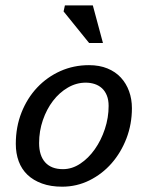

<svg xmlns="http://www.w3.org/2000/svg" viewBox="-20 -682 540 712"><path d="M38.6 0ZM38.6 -148.4Q38.6 -211.4 59.8 -264.9Q81.1 -318.4 117.9 -357.4Q154.8 -396.5 204.1 -418.5Q253.4 -440.4 310.1 -440.4Q348.6 -440.4 378.4 -428.2Q408.2 -416 428.2 -394.3Q448.2 -372.6 458.7 -343.5Q469.2 -314.5 469.2 -280.8Q469.2 -221.7 449 -168.9Q428.7 -116.2 393.8 -76.4Q358.9 -36.6 311.8 -13.2Q264.6 10.3 210.4 10.3Q168 10.3 135.7 -1.5Q103.5 -13.2 81.8 -33.9Q60.1 -54.7 49.3 -84Q38.6 -113.3 38.6 -148.4ZM125 -151.4Q125 -105 147.7 -79.8Q170.4 -54.7 213.4 -54.7Q247.1 -54.7 277.6 -75Q308.1 -95.2 331.5 -128.4Q355 -161.6 368.9 -203.6Q382.8 -245.6 382.8 -289.1Q382.8 -311.5 376.2 -327.9Q369.6 -344.2 358.2 -354.7Q346.7 -365.2 331.1 -370.4Q315.4 -375.5 297.9 -375.5Q263.2 -375.5 231.7 -357.2Q200.2 -338.9 176.5 -307.9Q152.8 -276.9 138.9 -236.3Q125 -195.8 125 -151.4ZM361.8 -522.5H310.5L215.8 -639.6L220.7 -662.1H324.2Z"/></svg>

Font: PT Astra Sans
Style: Italic
Weight: 400
Italic angle: -16°
Designer: A.Korolkova, I. Chaeva
Foundry: ParaType Ltd
Version: Version 1.001; ttfautohint (v1.6)